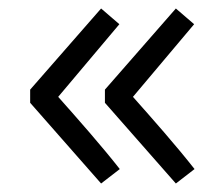

<svg xmlns="http://www.w3.org/2000/svg" viewBox="-20 -508 519 452"><path d="M51 -297V-266L218 -76L262 -110C218 -166 164 -227 117 -280L261 -451L218 -488ZM227 -297V-266L394 -76L438 -110C394 -166 340 -227 293 -280L437 -451L394 -488Z"/></svg>

Font: Bithumb Trading Sans Medium
Style: Regular
Weight: 500
Designer: Ham Hyungwon
Foundry: Bithumb
Version: Version 1.200;FEAKit 1.0